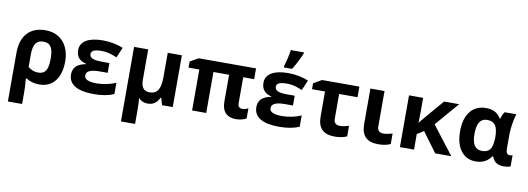

<svg xmlns="http://www.w3.org/2000/svg" viewBox="-73 -1275 5485 1994"><g transform="rotate(10 2670.0 -278.0)"><path d="M573.2 -272.9C573.2 -330.1 562.5 -379.9 541.5 -422.9C499 -508.8 419.9 -556.2 318.8 -556.2C235.8 -556.2 171.9 -531.7 127 -482.4C81.5 -433.1 59.1 -363.3 59.1 -273.9V240.2H209V103C209 71.8 206.5 28.3 201.2 -27.8H210C251.5 -2.9 296.9 9.8 347.2 9.8C418 9.8 473.6 -15.1 513.7 -64.9C553.2 -114.7 573.2 -184.1 573.2 -272.9ZM315.9 -436C391.6 -436 419.9 -387.7 419.9 -272.9C419.9 -157.7 390.1 -109.9 315.9 -109.9C276.9 -109.9 236.8 -124 209 -151.9V-280.8C209 -388.2 242.2 -436 315.9 -436Z M953.1 -335.9C859.9 -335.9 818.4 -352.1 818.4 -395C818.4 -430.2 853.5 -445.8 927.2 -445.8C952.1 -445.8 976.1 -443.4 998.5 -438.5C1021 -433.1 1051.8 -422.9 1090.3 -407.2L1136.2 -515.1C1107.4 -527.3 1074.2 -537.6 1036.6 -544.9C998.5 -552.2 960.9 -556.2 923.3 -556.2C771 -556.2 685.1 -504.9 685.1 -413.1C685.1 -345.2 719.7 -303.2 789.1 -287.1V-282.2C695.3 -264.2 656.2 -220.7 656.2 -150.9C656.2 -43.9 750 9.8 923.3 9.8C1008.8 9.8 1079.1 -2.9 1135.3 -27.8V-147C1106.4 -133.8 1073.7 -123.5 1038.1 -116.2C1002.4 -108.9 967.8 -105 934.1 -105C846.7 -105 803.2 -125.5 803.2 -166C803.2 -212.9 851.1 -232.9 946.3 -232.9H1028.3V-335.9Z M1400.4 -545.9H1251.5V240.2H1400.4V84L1397.9 7.3L1395.5 -34.2C1416.5 -5.4 1451.7 9.8 1492.2 9.8C1549.3 9.8 1586.9 -18.1 1614.3 -73.2H1621.6L1642.6 0H1755.4V-545.9H1606.4V-289.1C1606.4 -161.6 1571.3 -108.9 1489.3 -108.9C1428.2 -108.9 1400.4 -148.4 1400.4 -227.1Z M2468.3 -106.9C2442.4 -106.9 2422.4 -122.6 2422.4 -155.8V-432.1H2537.6V-545.9H1932.6L1845.7 -496.1V-432.1H1959.5V0H2108.4V-432.1H2273.4V-149.9C2273.4 -43.9 2325.7 9.8 2423.3 9.8C2440.9 9.8 2460 7.3 2481 2.4C2501.5 -2.4 2518.6 -8.8 2531.7 -17.1V-124C2511.2 -112.8 2490.2 -106.9 2468.3 -106.9Z M2820.3 -606H2907.2C2942.9 -664.1 2973.1 -723.6 2998.5 -784.2V-795.9H2860.4C2856.9 -768.6 2850.6 -736.8 2842.3 -701.2C2833.5 -665.5 2826.2 -638.7 2820.3 -621.1ZM2907.2 -335.9C2814 -335.9 2772.5 -352.1 2772.5 -395C2772.5 -430.2 2807.6 -445.8 2881.3 -445.8C2906.2 -445.8 2930.2 -443.4 2952.6 -438.5C2975.1 -433.1 3005.9 -422.9 3044.4 -407.2L3090.3 -515.1C3061.5 -527.3 3028.3 -537.6 2990.7 -544.9C2952.6 -552.2 2915 -556.2 2877.4 -556.2C2725.1 -556.2 2639.2 -504.9 2639.2 -413.1C2639.2 -345.2 2673.8 -303.2 2743.2 -287.1V-282.2C2649.4 -264.2 2610.4 -220.7 2610.4 -150.9C2610.4 -43.9 2704.1 9.8 2877.4 9.8C2962.9 9.8 3033.2 -2.9 3089.4 -27.8V-147C3060.5 -133.8 3027.8 -123.5 2992.2 -116.2C2956.5 -108.9 2921.9 -105 2888.2 -105C2800.8 -105 2757.3 -125.5 2757.3 -166C2757.3 -212.9 2805.2 -232.9 2900.4 -232.9H2982.4V-335.9Z M3627.4 -434.1V-545.9H3233.4L3147.5 -496.1V-434.1H3284.7V-170.9C3284.7 -50.3 3340.8 9.8 3464.4 9.8C3514.6 9.8 3557.6 1.5 3592.3 -15.1V-126C3555.7 -114.7 3524.4 -108.9 3498.5 -108.9C3459.5 -108.9 3433.6 -128.4 3433.6 -170.9V-434.1Z M3743.7 -545.9V-170.9C3743.7 -50.3 3799.8 9.8 3923.3 9.8C3973.6 9.8 4016.1 1.5 4051.8 -15.1V-126C4015.1 -114.7 3983.9 -108.9 3957.5 -108.9C3918.5 -108.9 3892.6 -128.4 3892.6 -170.9V-545.9Z M4296.9 -284.2 4298.3 -324.2 4299.8 -402.8V-545.9H4150.9V0H4299.8V-164.1L4369.6 -208L4522.9 0H4692.9L4464.8 -295.9L4679.7 -545.9H4521L4367.7 -367.2L4298.8 -284.2Z M4951.7 9.8C5022.5 9.8 5076.2 -17.6 5111.8 -71.8H5122.1C5133.3 -42.5 5148.4 -21.5 5167.5 -9.3C5186.5 3.4 5214.4 9.8 5251 9.8C5260.7 9.8 5272.9 8.3 5288.1 5.9C5302.7 3.4 5312.5 0.5 5317.9 -2.9V-120.1C5309.1 -116.7 5299.3 -115.2 5289.1 -115.2C5261.7 -115.2 5248 -134.3 5248 -172.9V-325.2C5248 -358.9 5251.5 -396.5 5257.8 -437.5C5264.2 -478 5272.5 -514.2 5282.7 -545.9H5159.7C5145.5 -527.8 5134.8 -503.9 5127 -473.1H5119.6C5086.9 -527.8 5039.6 -555.2 4962.9 -555.2C4892.1 -555.2 4836.9 -530.3 4797.4 -481C4757.8 -431.6 4737.8 -361.3 4737.8 -271C4737.8 -182.6 4756.8 -113.8 4794.9 -64.5C4832.5 -15.1 4884.8 9.8 4951.7 9.8ZM4997.1 -108.9C4923.3 -108.9 4889.6 -162.6 4889.6 -270C4889.6 -380.9 4924.8 -436 4994.6 -436C5074.7 -436 5108.9 -389.2 5108.9 -272V-266.1C5107.4 -208 5098.1 -167 5081.1 -144C5063.5 -120.6 5035.6 -108.9 4997.1 -108.9Z"/></g></svg>

Font: Noto Reveo Sans
Style: Bold
Weight: 700
Designer: Monotype Design team
Foundry: Monotype Imaging Inc.
Version: Version 1.04